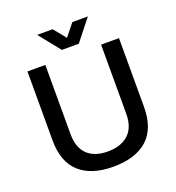

<svg xmlns="http://www.w3.org/2000/svg" viewBox="-154 -992 1036 1127"><g transform="rotate(-20 364.0 -428.0)"><path d="M205.1 -868.2H301.8L363.8 -792L424.8 -868.2H522L417 -735.8H311ZM361.8 12.2Q225.6 12.2 151.9 -54.4Q78.1 -121.1 78.1 -256.8V-686H189.9V-253.9Q189.9 -169.4 234.6 -126.2Q279.3 -83 361.8 -83Q445.8 -83 491.9 -126.5Q538.1 -169.9 538.1 -253.9V-686H649.9V-256.8Q649.9 -121.1 575.2 -54.4Q500.5 12.2 361.8 12.2Z"/></g></svg>

Font: Archivo Medium
Style: Regular
Weight: 500
Designer: Hector Gatti
Foundry: Omnibus-Type
Version: Version 2.001